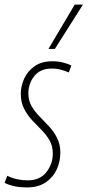

<svg xmlns="http://www.w3.org/2000/svg" viewBox="-34 -810 383 840"><path d="M-14 -10 -2 -41Q38 -21 87 -21Q141 -21 169 -57Q197 -93 197 -138Q197 -171 183 -195.5Q169 -220 148 -241Q127 -262 106.5 -284Q86 -306 71.5 -334Q57 -362 57 -400Q57 -434 72 -466.5Q87 -499 117.5 -520.5Q148 -542 196 -542Q219 -542 241.5 -536.5Q264 -531 278 -523L267 -493Q251 -500 232.5 -505Q214 -510 192 -510Q142 -510 116 -477Q90 -444 90 -401Q90 -370 104 -346Q118 -322 139 -300.5Q160 -279 181 -256.5Q202 -234 216 -206Q230 -178 230 -142Q230 -104 214.5 -69.5Q199 -35 166.5 -12.5Q134 10 83 10Q26 10 -14 -10ZM178 -596 293 -790H329L206 -596Z"/></svg>

Font: Georama Condensed ExtraLight
Style: Italic
Weight: 200
Width: 3
Italic angle: -9°
Designer: Jean-Baptiste Levee
Foundry: Production Type
Version: Version 1.000